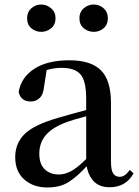

<svg xmlns="http://www.w3.org/2000/svg" viewBox="-20 -808 613 844"><path d="M161.1 -668Q136.2 -668 117.7 -683.8Q99.1 -699.7 99.1 -728Q99.1 -754.9 117.7 -771.5Q136.2 -788.1 161.1 -788.1Q185.5 -788.1 204.8 -771.5Q224.1 -754.9 224.1 -728Q224.1 -699.7 204.8 -683.8Q185.5 -668 161.1 -668ZM392.1 -668Q367.2 -668 348.1 -683.8Q329.1 -699.7 329.1 -728Q329.1 -754.9 348.1 -771.5Q367.2 -788.1 392.1 -788.1Q417 -788.1 435.5 -771.5Q454.1 -754.9 454.1 -728Q454.1 -699.7 435.5 -683.8Q417 -668 392.1 -668ZM461.9 15.1Q418.5 15.1 393.8 -9.3Q369.1 -33.7 360.8 -77.1Q318.8 -31.2 281.5 -7.6Q244.1 16.1 188 16.1Q126.5 16.1 86.7 -19Q46.9 -54.2 46.9 -117.2Q46.9 -178.7 88.9 -219.5Q130.9 -260.3 238.8 -291Q266.1 -299.3 297.1 -307.6Q328.1 -315.9 358.9 -324.2V-372.1Q358.9 -453.1 333.7 -481.4Q308.6 -509.8 250 -509.8Q217.8 -509.8 185.1 -500L173.8 -428.2Q170.4 -392.1 154.1 -377Q137.7 -361.8 116.2 -361.8Q70.8 -361.8 62 -403.8Q73.2 -468.3 130.9 -505.6Q188.5 -543 285.2 -543Q379.4 -543 423.6 -499Q467.8 -455.1 467.8 -356V-100.1Q467.8 -60.1 477.5 -45.4Q487.3 -30.8 505.9 -30.8Q518.1 -30.8 527.8 -37.4Q537.6 -43.9 550.8 -61L566.9 -45.9Q533.7 15.1 461.9 15.1ZM358.9 -108.9V-296.9Q332.5 -290 308.1 -282.7Q283.7 -275.4 265.1 -268.1Q207 -245.6 179.9 -212.2Q152.8 -178.7 152.8 -132.8Q152.8 -86.4 176.8 -63.7Q200.7 -41 238.8 -41Q263.7 -41 290.8 -54.7Q317.9 -68.4 358.9 -108.9Z"/></svg>

Font: Source Han Serif TW SemiBold
Style: Regular
Weight: 600
Designer: Ryoko NISHIZUKA Ë•øÂ°öÊ∂ºÂ≠ê (kana & ideographs); Frank Grie√ühammer (Latin, Greek & Cyrillic); Wenlong ZHANG Âº†ÊñáÈæô 
Foundry: Adobe
Version: Version 2.003;hotconv 1.1.1;makeotfexe 2.6.0